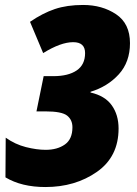

<svg xmlns="http://www.w3.org/2000/svg" viewBox="-20 -744 554 774"><path d="M458 -226Q458 -281 430.5 -319.5Q403 -358 345 -371V-374Q414 -395 459 -444.5Q504 -494 504 -570Q504 -649 448 -686.5Q392 -724 315 -724Q250 -724 201 -707.5Q152 -691 101 -656L154 -530Q225 -574 275 -574Q323 -574 323 -530Q323 -483 289 -460Q255 -437 195 -437H156L127 -295H163Q229 -295 250.5 -278Q272 -261 272 -231Q272 -183 241.5 -161.5Q211 -140 164 -140Q128 -140 84.5 -151Q41 -162 3 -189L2 -29Q67 10 163 10Q283 10 370.5 -51Q458 -112 458 -226Z"/></svg>

Font: Noto Sans Display SemiCondensed Black
Style: Italic
Weight: 900
Width: 4
Designer: Monotype Design team
Foundry: Monotype Imaging Inc.
Version: 1.000